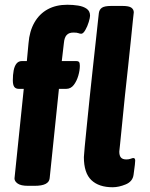

<svg xmlns="http://www.w3.org/2000/svg" viewBox="-20 -780 631 808"><path d="M263 -760Q287 -760 309 -756.5Q331 -753 345 -743Q359 -733 359 -714Q359 -706 353.5 -687.5Q348 -669 339 -653.5Q330 -638 322 -638Q316 -638 310 -640.5Q304 -643 289 -643Q270 -643 260.5 -632.5Q251 -622 249 -600L240 -523H300Q310 -523 313 -518.5Q316 -514 316 -503Q316 -484 309.5 -461.5Q303 -439 290.5 -422.5Q278 -406 258 -406H228L189 -30Q186 2 126 2H98Q68 2 54.5 -7.5Q41 -17 41 -29L80 -406H60Q46 -406 40 -414.5Q34 -423 34 -442Q34 -465 37.5 -483.5Q41 -502 49.5 -512.5Q58 -523 72 -523H93L100 -598Q104 -649 125 -685.5Q146 -722 181 -741Q216 -760 263 -760ZM496 -755Q523 -755 533 -747.5Q543 -740 543 -728Q543 -728 539.5 -696.5Q536 -665 531 -613Q526 -561 519 -499Q512 -437 505.5 -374.5Q499 -312 494 -259.5Q489 -207 485.5 -175Q482 -143 482 -142Q482 -125 489 -117Q496 -109 512 -109Q522 -109 530 -112Q538 -115 541 -115Q549 -115 549 -104Q549 -102 547.5 -86Q546 -70 542 -44Q538 -16 509 -4Q480 8 454 8Q396 8 364.5 -22Q333 -52 333 -119Q333 -126 336.5 -162Q340 -198 345.5 -252.5Q351 -307 357.5 -370.5Q364 -434 371 -496.5Q378 -559 383.5 -610.5Q389 -662 392.5 -693.5Q396 -725 396 -725Q398 -740 409 -747.5Q420 -755 448 -755Z"/></svg>

Font: Asap VF Beta
Style: Italic
Weight: 400
Italic angle: -6°
Designer: Pablo Cosgaya
Foundry: Pablo Cosgaya
Version: Version 1.007